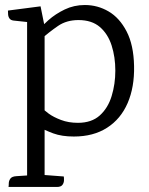

<svg xmlns="http://www.w3.org/2000/svg" viewBox="-20 -524 588 758"><path d="M315 -504.2Q365.4 -504.2 408.6 -478.9Q451.9 -453.7 479.7 -400.2Q507.6 -346.7 509.3 -263.4Q511.1 -179.8 483.8 -116.9Q456.6 -54.1 402.6 -19.6Q348.7 15 271.6 15Q224.2 15 190.3 2.6Q156.5 -9.8 121.3 -29L147.5 -97.4Q153.3 -89.4 172.2 -75.5Q191.1 -61.7 220.9 -50.4Q250.6 -39.1 287.5 -39.1Q341.6 -39.1 374 -68.3Q406.4 -97.5 420.8 -144.9Q435.3 -192.2 435.3 -245.1Q435.3 -298.7 420.7 -344.4Q406.1 -390 374.3 -417.4Q342.5 -444.8 289.8 -444.8Q242.9 -444.8 209.2 -421.7Q175.4 -398.5 132 -361.6L124.2 -397.8Q143.1 -419.5 170.9 -444.2Q198.7 -468.9 235.3 -486.5Q272 -504.2 315 -504.2ZM153.1 166.7 231.8 172.7Q232.8 177.7 232.6 187.8Q232.4 197.9 226.4 206Q220.5 214.1 204.2 214.1H13.6Q14.6 209.1 14.7 199.5Q14.8 189.9 20.9 181.2Q27.1 172.5 44.9 171.5L87 168.7ZM140.1 -499 156.1 -419.8V214.1H87V-437.1L33.7 -442.8Q22.5 -444.1 17.6 -450.9Q12.6 -457.8 12 -467.1Q11.4 -476.3 11.4 -482.3Z"/></svg>

Font: Karma Variable Light
Style: Regular
Weight: 300
Designer: Joana Correia
Foundry: Indian Type Foundry
Version: Version 3.000